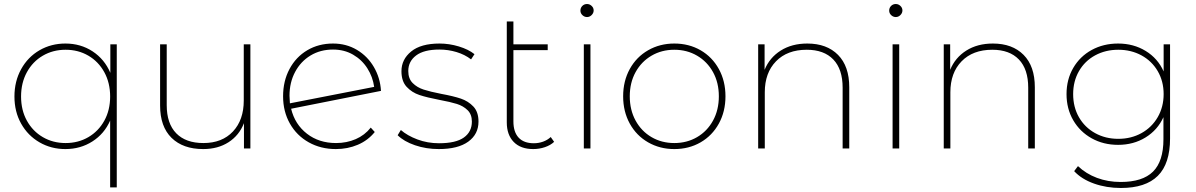

<svg xmlns="http://www.w3.org/2000/svg" viewBox="-20 -740 5963 957"><path d="M562 -519V194H529V-139Q500 -73 440.5 -35Q381 3 306 3Q235 3 177 -30.5Q119 -64 85.5 -123.5Q52 -183 52 -259Q52 -335 85.5 -395.5Q119 -456 177 -489.5Q235 -523 306 -523Q382 -523 441.5 -484Q501 -445 530 -377V-519ZM529 -259Q529 -327 500 -380Q471 -433 420.5 -462.5Q370 -492 307 -492Q244 -492 193.5 -462.5Q143 -433 114 -380Q85 -327 85 -259Q85 -191 114 -138.5Q143 -86 193.5 -56.5Q244 -27 307 -27Q370 -27 420.5 -56.5Q471 -86 500 -138.5Q529 -191 529 -259Z M1228 -519V0H1196V-126Q1172 -65 1119 -31Q1066 3 993 3Q892 3 835 -53Q778 -109 778 -214V-519H811V-216Q811 -124 858.5 -75.5Q906 -27 994 -27Q1087 -27 1141 -84.5Q1195 -142 1195 -239V-519Z M1828 -104 1848 -82Q1814 -40 1763.5 -18.5Q1713 3 1654 3Q1579 3 1519 -30.5Q1459 -64 1425 -124Q1391 -184 1391 -260Q1391 -336 1423 -396Q1455 -456 1511.5 -489.5Q1568 -523 1640 -523Q1706 -523 1759 -491.5Q1812 -460 1843.5 -406Q1875 -352 1879 -287L1431 -198Q1450 -120 1510 -73.5Q1570 -27 1655 -27Q1708 -27 1753 -46.5Q1798 -66 1828 -104ZM1423 -263Q1423 -249 1425 -225L1845 -307Q1838 -357 1811 -399.5Q1784 -442 1740 -467.5Q1696 -493 1640 -493Q1577 -493 1528 -463.5Q1479 -434 1451 -381.5Q1423 -329 1423 -263Z M1962 -66 1978 -92Q2010 -64 2060.5 -45Q2111 -26 2168 -26Q2252 -26 2292 -54.5Q2332 -83 2332 -134Q2332 -170 2310.5 -191Q2289 -212 2257 -222Q2225 -232 2171 -242Q2108 -254 2070.5 -266.5Q2033 -279 2007 -307Q1981 -335 1981 -385Q1981 -444 2029.5 -483.5Q2078 -523 2171 -523Q2219 -523 2267 -508.5Q2315 -494 2345 -470L2328 -444Q2297 -468 2255.5 -480.5Q2214 -493 2170 -493Q2093 -493 2054 -463.5Q2015 -434 2015 -386Q2015 -348 2037 -326Q2059 -304 2091.5 -293.5Q2124 -283 2180 -272Q2240 -261 2277 -248.5Q2314 -236 2339.5 -209Q2365 -182 2365 -134Q2365 -71 2314 -34Q2263 3 2167 3Q2104 3 2048.5 -16Q1993 -35 1962 -66Z M2742 -33Q2724 -16 2696 -6.5Q2668 3 2638 3Q2575 3 2540.5 -32.5Q2506 -68 2506 -130V-633H2539V-519H2710V-490H2539V-135Q2539 -82 2565 -54Q2591 -26 2641 -26Q2665 -26 2687 -34Q2709 -42 2725 -57Z M2890 -519H2923V0H2890ZM2873 -687Q2873 -701 2882.5 -710.5Q2892 -720 2906 -720Q2919 -720 2929 -710.5Q2939 -701 2939 -688Q2939 -675 2929 -665Q2919 -655 2906 -655Q2893 -655 2883 -664.5Q2873 -674 2873 -687Z M3086 -260Q3086 -336 3119 -396Q3152 -456 3210.5 -489.5Q3269 -523 3341 -523Q3414 -523 3472 -489.5Q3530 -456 3563 -396Q3596 -336 3596 -260Q3596 -184 3563 -124Q3530 -64 3472 -30.5Q3414 3 3341 3Q3269 3 3210.5 -30.5Q3152 -64 3119 -124Q3086 -184 3086 -260ZM3563 -260Q3563 -328 3534 -380.5Q3505 -433 3454.5 -462.5Q3404 -492 3341 -492Q3278 -492 3227.5 -462.5Q3177 -433 3148 -380.5Q3119 -328 3119 -260Q3119 -192 3148 -139Q3177 -86 3227.5 -56.5Q3278 -27 3341 -27Q3404 -27 3454.5 -56.5Q3505 -86 3534 -139Q3563 -192 3563 -260Z M4213 -305V0H4180V-303Q4180 -395 4133.5 -443.5Q4087 -492 4001 -492Q3904 -492 3848 -434.5Q3792 -377 3792 -280V0H3759V-519H3791V-392Q3816 -453 3871.5 -488Q3927 -523 4004 -523Q4101 -523 4157 -466.5Q4213 -410 4213 -305Z M4429 -519H4462V0H4429ZM4412 -687Q4412 -701 4421.5 -710.5Q4431 -720 4445 -720Q4458 -720 4468 -710.5Q4478 -701 4478 -688Q4478 -675 4468 -665Q4458 -655 4445 -655Q4432 -655 4422 -664.5Q4412 -674 4412 -687Z M5138 -305V0H5105V-303Q5105 -395 5058.5 -443.5Q5012 -492 4926 -492Q4829 -492 4773 -434.5Q4717 -377 4717 -280V0H4684V-519H4716V-392Q4741 -453 4796.5 -488Q4852 -523 4929 -523Q5026 -523 5082 -466.5Q5138 -410 5138 -305Z M5812 -519V-50Q5812 76 5751 136.5Q5690 197 5567 197Q5495 197 5433 175Q5371 153 5334 113L5353 88Q5393 126 5447.5 146.5Q5502 167 5566 167Q5675 167 5727 115.5Q5779 64 5779 -46V-156Q5750 -92 5690 -55Q5630 -18 5553 -18Q5480 -18 5421.5 -50.5Q5363 -83 5329.5 -140.5Q5296 -198 5296 -271Q5296 -344 5329.5 -401.5Q5363 -459 5421.5 -491Q5480 -523 5553 -523Q5630 -523 5690.5 -486Q5751 -449 5780 -384V-519ZM5780 -271Q5780 -335 5750.5 -385.5Q5721 -436 5669.5 -464Q5618 -492 5554 -492Q5490 -492 5438.5 -464Q5387 -436 5358 -385.5Q5329 -335 5329 -271Q5329 -206 5358 -155.5Q5387 -105 5438.5 -76.5Q5490 -48 5554 -48Q5618 -48 5669.5 -76.5Q5721 -105 5750.5 -156Q5780 -207 5780 -271Z"/></svg>

Font: Montserrat Alternates ExLight
Style: Regular
Weight: 275
Designer: Julieta Ulanovsky
Foundry: Julieta Ulanovsky
Version: Version 7.200